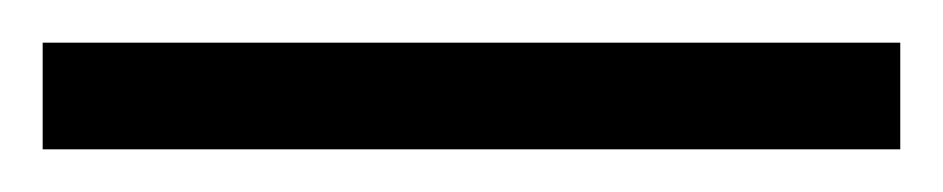

<svg xmlns="http://www.w3.org/2000/svg" viewBox="-20 -20 442 90"><path d="M0 50V0H402V50Z"/></svg>

Font: Radio Canada Condensed Light
Style: Regular
Weight: 300
Width: 3
Designer: Charles Daoud, Etienne Aubert Bonn, Alexandre Saumier Demers, Jacques Le Bailly
Foundry: Radio-Canada
Version: Version 2.104; ttfautohint (v1.8.4.7-5d5b);gftools[0.9.28.de